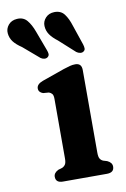

<svg xmlns="http://www.w3.org/2000/svg" viewBox="-135 -768 536 818"><g transform="rotate(-10 133.5 -359.0)"><path d="M235.5 -453.5V-95.5Q235.5 -77.5 240.5 -69.5Q245.5 -61.5 254.5 -58L271 -53Q291.5 -43.5 291.5 -26Q291.5 0 260 0H70Q39 0 39 -26Q39 -43 59.5 -53L76.5 -58Q85.5 -62 90.5 -69.8Q95.5 -77.5 95.5 -95.5V-353Q95.5 -368.5 90.5 -374.8Q85.5 -381 77 -384L52 -386Q33 -392.5 33 -409Q33 -427.5 60 -437.5L156.5 -471.5Q173.5 -477 184.8 -480Q196 -483 208 -483Q235.5 -483 235.5 -453.5ZM227 -646 256 -560.5Q259 -551 259.2 -543.2Q259.5 -535.5 252.5 -530.5Q246.5 -526 237.8 -527.2Q229 -528.5 221.5 -534L153.5 -595.5Q131 -612.5 119.8 -629Q108.5 -645.5 107.5 -666Q106.5 -686 120.8 -701.5Q135 -717 159 -717.5Q187 -718 202 -698.2Q217 -678.5 227 -646ZM68 -649 100 -563Q103.5 -554 104 -546.5Q104.5 -539 98 -533.5Q92 -528.5 83.2 -529.2Q74.5 -530 67 -535.5L-2 -594.5Q-26 -610.5 -38 -626.2Q-50 -642 -52 -662.5Q-54 -682.5 -40.5 -698.8Q-27 -715 -3 -716.5Q24.5 -718.5 40.5 -699.5Q56.5 -680.5 68 -649Z"/></g></svg>

Font: Fraunces 9pt S050 SemiBold
Style: Regular
Weight: 600
Version: Version 1.000; ttfautohint (v1.8.3)